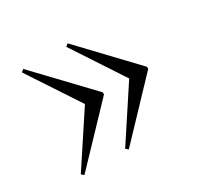

<svg xmlns="http://www.w3.org/2000/svg" viewBox="-98 -572 661 641"><g transform="rotate(-30 232.0 -251.5)"><path d="M197.5 -222.5 49 -448 58.5 -456 249.5 -255.5V-247.5L58.5 -47L49 -55L197.5 -280.5ZM368 -222.5 220 -448 229.5 -456 420 -255.5V-247.5L229.5 -47L220 -55L368 -280.5Z"/></g></svg>

Font: Newsreader 60pt Light
Style: Regular
Weight: 300
Designer: Hugues Gentile
Foundry: Production Type
Version: Version 1.003